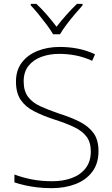

<svg xmlns="http://www.w3.org/2000/svg" viewBox="-20 -968 584 998"><path d="M249 10Q205 10 170 5.5Q135 1 107 -5.5Q79 -12 55 -20V-61Q94 -46 143 -36Q192 -26 252 -26Q308 -26 353 -42.5Q398 -59 425 -93.5Q452 -128 452 -181Q452 -228 430 -257.5Q408 -287 365 -307.5Q322 -328 259 -348Q201 -367 156.5 -390Q112 -413 87.5 -449Q63 -485 63 -544Q63 -603 93.5 -643Q124 -683 175.5 -703.5Q227 -724 290 -724Q340 -724 385.5 -715Q431 -706 474 -686L459 -652Q415 -672 372.5 -680Q330 -688 288 -688Q237 -688 195 -672.5Q153 -657 128 -625.5Q103 -594 103 -545Q103 -495 126 -464.5Q149 -434 190 -415.5Q231 -397 283 -379Q347 -359 393.5 -335.5Q440 -312 466 -276.5Q492 -241 492 -182Q492 -118 459.5 -75Q427 -32 372 -11Q317 10 249 10ZM256 -790Q244 -811 223.5 -838.5Q203 -866 181 -893Q159 -920 140 -940V-948H169Q197 -922 224.5 -890Q252 -858 274 -829Q296 -858 324.5 -890Q353 -922 380 -948H409V-940Q391 -920 368 -893Q345 -866 324.5 -838.5Q304 -811 292 -790Z"/></svg>

Font: Noto Sans Symbols ExtraLight
Style: Regular
Weight: 250
Version: Version 2.002